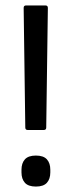

<svg xmlns="http://www.w3.org/2000/svg" viewBox="-20 -675 263 706"><path d="M82 -197Q73 -197 73 -206L67 -646Q67 -655 76 -655H147Q156 -655 156 -646L150 -206Q150 -197 141 -197ZM112 11Q84 11 71.5 -3Q59 -17 59 -41V-51Q59 -75 71.5 -89Q84 -103 112 -103Q140 -103 152.5 -89Q165 -75 165 -51V-41Q165 -17 152.5 -3Q140 11 112 11Z"/></svg>

Font: Sofia Sans Semi Condensed
Style: Regular
Weight: 400
Designer: Botio Nikoltchev, Ani Petrova
Foundry: lettersoup
Version: Version 4.100; ttfautohint (v1.8.4.7-5d5b)